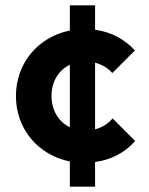

<svg xmlns="http://www.w3.org/2000/svg" viewBox="-20 -713 562 723"><path d="M243 -10H338V-103C398 -111 449 -137 489 -182L404 -267C387 -247 365 -233 338 -226V-477C364 -470 386 -457 403 -438L488 -523C449 -566 397 -593 338 -601V-693H243V-598C124 -574 40 -476 40 -351C40 -227 124 -129 243 -105ZM174 -352C174 -406 201 -449 243 -469V-234C201 -254 174 -297 174 -352Z"/></svg>

Font: MV Cash SemiBold
Style: Regular
Weight: 600
Designer: Rodrigo Fuenzalida
Foundry: fragTYPE
Version: Version 1.100;Glyphs 3.1.2 (3151)